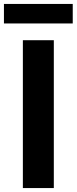

<svg xmlns="http://www.w3.org/2000/svg" viewBox="-37 -954 389 974"><path d="M79 0H236V-750H79ZM332 -835V-934H-17V-835Z"/></svg>

Font: Bounded Med
Style: Regular
Weight: 500
Designer: Vlad Churkin
Version: Version 3.0